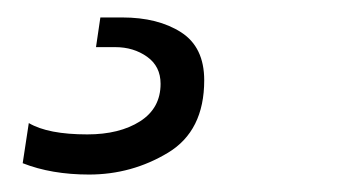

<svg xmlns="http://www.w3.org/2000/svg" viewBox="-20 7 390 220"><path d="M80 161Q117 161 140.5 146Q164 131 164 103Q164 83 148.5 72Q133 61 112 61H90L95 27H120Q161 27 187.5 44Q214 61 214 99Q214 157 172.5 182Q131 207 82 207Q39 207 6 194L13 148Q35 161 80 161Z"/></svg>

Font: Chivo Thin Italic
Style: Regular
Weight: 100
Italic angle: -8.05°
Designer: Hector Gatti
Foundry: Omnibus-Type
Version: Version 1.007